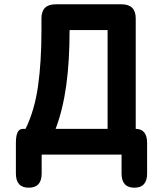

<svg xmlns="http://www.w3.org/2000/svg" viewBox="-20 -720 758 894"><path d="M114 154Q54 154 54 88V-54Q54 -86 61.5 -103Q69 -120 87 -120H99Q141 -206 157 -318.5Q173 -431 173 -577V-634Q173 -700 239 -700H546Q612 -700 612 -634V-120H614Q665 -118 665 -54V88Q665 154 606 154Q546 154 546 88V0H174V88Q174 154 114 154ZM239 -120H481V-580H304Q304 -435 288.5 -322.5Q273 -210 239 -120Z"/></svg>

Font: Zen Maru Gothic Black
Style: Regular
Weight: 900
Designer: Yoshimichi Ohira
Foundry: Positype
Version: Version 1.001